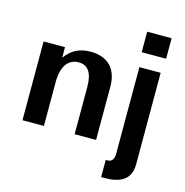

<svg xmlns="http://www.w3.org/2000/svg" viewBox="-131 -843 1133 1177"><g transform="rotate(15 436.0 -255.0)"><path d="M196 -279C196 -376 234 -432 302 -432C362 -432 391 -388 391 -299V0H527V-339C527 -451 465 -514 356 -514C286 -514 235 -488 196 -433V-500H60V0H196ZM616 212H639C735 212 803 180 803 80V-500H668V50C668 76 659 103 628 103H616ZM658 -592H813V-722H658Z"/></g></svg>

Font: Perun
Style: Bold
Weight: 700
Foundry: Copyright (c) Stefan Peev, Context Ltd, 2016
Version: Version 1.089